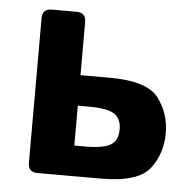

<svg xmlns="http://www.w3.org/2000/svg" viewBox="-43 -556 605 600"><g transform="rotate(5 259.5 -256.5)"><path d="M95.7 0Q66.4 0 66.4 -29.3V-483.4Q66.4 -512.7 95.7 -512.7H173.8Q203.1 -512.7 203.1 -483.4V-316.4H294.4Q411.6 -316.4 448 -269Q484.4 -221.7 484.4 -158.2Q484.4 -94.7 448 -47.4Q411.6 0 294.4 0ZM203.1 -95.7H236.8Q295.4 -95.7 317.6 -109.9Q339.8 -124 339.8 -158.2Q339.8 -192.4 317.6 -206.5Q295.4 -220.7 236.8 -220.7H203.1Z"/></g></svg>

Font: Istok
Style: Bold
Weight: 700
Designer: Andrey V. Panov
Foundry: Andrey V. Panov
Version: Version 1.0.1